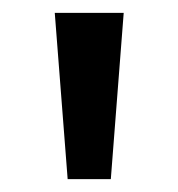

<svg xmlns="http://www.w3.org/2000/svg" viewBox="-20 -734 277 298"><path d="M172 -714H65L85 -456H152Z"/></svg>

Font: Noto Sans Hanifi Rohingya Medium
Style: Regular
Weight: 500
Designer: Monotype Design Team and DaltonMaag
Foundry: Google LLC
Version: Version 2.102